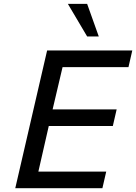

<svg xmlns="http://www.w3.org/2000/svg" viewBox="-20 -987 714 1007"><path d="M517.1 0H60.1L227.1 -722.2H673.8L653.8 -634.8H308.1L255.9 -413.1H591.8L571.8 -326.2H235.8L181.2 -86.9H537.1ZM498 -795.9H437L335.9 -966.8H437Z"/></svg>

Font: Perun
Style: Italic
Weight: 400
Italic angle: -12°
Foundry: Stefan Peev, Context Ltd
Version: Version 001.000